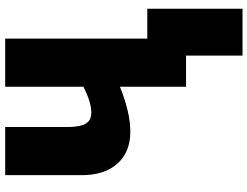

<svg xmlns="http://www.w3.org/2000/svg" viewBox="-130 -624 977 758"><g transform="rotate(-90 359.0 -245.5)"><path d="M585 -153H703V223H518V0H395V-261Q293 -220 218 -220Q137 -220 91.5 -271Q46 -322 46 -412V-714H236V-471Q236 -419 249 -396.5Q262 -374 294 -374Q333 -374 395 -405V-714H585Z"/></g></svg>

Font: Noto Sans Display Black Narrow
Style: Regular
Weight: 900
Width: 4
Designer: Monotype Design team
Foundry: Monotype Imaging Inc.
Version: Version 1.000